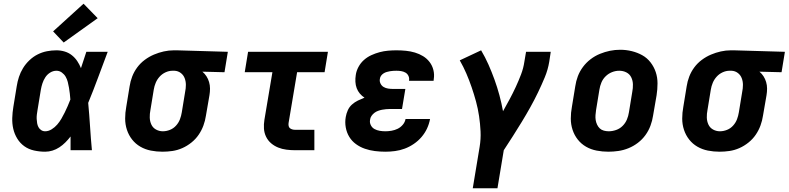

<svg xmlns="http://www.w3.org/2000/svg" viewBox="-20 -809 4247 1034"><path d="M223 8Q193 8 163.5 1.5Q134 -5 111 -21.5Q88 -38 73 -62.5Q58 -87 51.5 -115Q45 -143 46 -173.5Q47 -204 52 -234L70 -344Q74 -370 82 -394.5Q90 -419 104 -442Q118 -465 138.5 -484.5Q159 -504 183 -516Q207 -528 232.5 -533Q258 -538 284 -538Q307 -538 328.5 -531.5Q350 -525 367 -511.5Q384 -498 396 -480Q408 -462 416 -442Q423 -464 430.5 -486Q438 -508 445 -530H560Q534 -461 508.5 -392Q483 -323 455 -255Q461 -191 465 -127.5Q469 -64 475 0H360Q360 -18 360 -36.5Q360 -55 360 -74Q347 -57 332 -42Q317 -27 299.5 -15.5Q282 -4 262.5 2Q243 8 223 8ZM223 -102Q241 -102 258 -112.5Q275 -123 288 -138Q301 -153 310.5 -169.5Q320 -186 328.5 -203Q337 -220 344.5 -237.5Q352 -255 359 -273Q358 -289 356 -305Q354 -321 351.5 -336.5Q349 -352 345 -367.5Q341 -383 333.5 -396Q326 -409 313 -418.5Q300 -428 284 -428Q266 -428 250 -418Q234 -408 224 -392.5Q214 -377 208.5 -360Q203 -343 200 -326L182 -216Q180 -204 178.5 -192.5Q177 -181 177.5 -169Q178 -157 180 -145.5Q182 -134 187 -124.5Q192 -115 201.5 -108.5Q211 -102 223 -102ZM323 -580 266 -640 430 -789 506 -711Z M855 8Q823 8 792.5 2Q762 -4 736 -19Q710 -34 691.5 -57.5Q673 -81 663.5 -110Q654 -139 654 -170.5Q654 -202 660 -234L678 -344Q682 -371 692 -397Q702 -423 719 -446Q736 -469 759.5 -486.5Q783 -504 809 -515Q835 -526 862 -532Q889 -538 916 -538Q920 -538 924.5 -538Q929 -538 933 -538L1207 -530L1189 -420L1070 -423Q1083 -412 1092 -398Q1101 -384 1106 -367Q1111 -350 1111 -332Q1111 -314 1108 -296L1089 -186Q1085 -159 1075.5 -133Q1066 -107 1050 -83.5Q1034 -60 1011 -41.5Q988 -23 962 -11.5Q936 0 909 4Q882 8 855 8ZM857 -102Q876 -102 895 -109.5Q914 -117 928 -132.5Q942 -148 949 -166.5Q956 -185 959 -204L977 -314Q981 -333 981 -352Q981 -371 974.5 -388Q968 -405 953.5 -416Q939 -427 920 -428H915Q913 -428 911.5 -428Q910 -428 909 -428Q890 -428 871.5 -419.5Q853 -411 839.5 -396Q826 -381 818.5 -363Q811 -345 808 -326L790 -216Q786 -196 786.5 -176Q787 -156 795 -138.5Q803 -121 820 -111.5Q837 -102 857 -102Z M1569 0Q1546 0 1522.5 -3Q1499 -6 1478 -14.5Q1457 -23 1440 -37.5Q1423 -52 1413 -72.5Q1403 -93 1401.5 -116.5Q1400 -140 1404 -164L1447 -420H1298L1316 -530H1746L1728 -420H1580L1534 -146Q1533 -138 1534.5 -130.5Q1536 -123 1541.5 -118.5Q1547 -114 1554.5 -112Q1562 -110 1569 -110H1673V0Z M2056 8Q2027 8 1999 4.5Q1971 1 1945 -8Q1919 -17 1897 -33Q1875 -49 1861 -72Q1847 -95 1842 -123Q1837 -151 1842 -179Q1845 -197 1853 -215Q1861 -233 1875.5 -246Q1890 -259 1907.5 -267.5Q1925 -276 1943 -283Q1929 -292 1918 -305Q1907 -318 1901 -334Q1895 -350 1894 -368.5Q1893 -387 1896 -405Q1899 -427 1910.5 -448.5Q1922 -470 1940 -486Q1958 -502 1980 -512Q2002 -522 2024.5 -528Q2047 -534 2070 -536Q2093 -538 2115 -538Q2141 -538 2166 -535.5Q2191 -533 2214.5 -526Q2238 -519 2258.5 -506.5Q2279 -494 2293.5 -475Q2308 -456 2314 -432Q2320 -408 2316 -383Q2316 -380 2315.5 -378Q2315 -376 2315 -374H2183Q2183 -375 2183 -375.5Q2183 -376 2183 -377Q2185 -389 2179.5 -400.5Q2174 -412 2163.5 -418Q2153 -424 2140.5 -426Q2128 -428 2115 -428Q2107 -428 2098 -427.5Q2089 -427 2080.5 -425.5Q2072 -424 2063 -421.5Q2054 -419 2046 -414Q2038 -409 2032.5 -401.5Q2027 -394 2026 -385Q2023 -372 2029 -359.5Q2035 -347 2046 -340.5Q2057 -334 2070.5 -332Q2084 -330 2098 -330H2163L2145 -222H2080Q2070 -222 2059 -221Q2048 -220 2037.5 -218Q2027 -216 2016 -212Q2005 -208 1996 -201Q1987 -194 1980.5 -184.5Q1974 -175 1973 -164Q1970 -149 1977 -135Q1984 -121 1997 -114Q2010 -107 2025 -104.5Q2040 -102 2056 -102Q2072 -102 2089 -105Q2106 -108 2121.5 -115.5Q2137 -123 2149 -137Q2161 -151 2164 -168H2296Q2291 -141 2279.5 -116.5Q2268 -92 2250 -71Q2232 -50 2208.5 -34Q2185 -18 2159.5 -8.5Q2134 1 2107.5 4.5Q2081 8 2056 8Z M2526 205 2563 -18Q2570 -60 2568 -101.5Q2566 -143 2560 -183.5Q2554 -224 2543.5 -262.5Q2533 -301 2520 -339Q2507 -377 2491.5 -413Q2476 -449 2456 -484L2571 -538Q2593 -501 2610.5 -461.5Q2628 -422 2643 -380.5Q2658 -339 2669.5 -296.5Q2681 -254 2689 -210Q2707 -242 2724.5 -274.5Q2742 -307 2757.5 -340.5Q2773 -374 2786 -408Q2799 -442 2804 -477L2813 -530H2946L2938 -477Q2931 -434 2914 -393Q2897 -352 2877.5 -311.5Q2858 -271 2836 -231.5Q2814 -192 2790.5 -153.5Q2767 -115 2742.5 -76.5Q2718 -38 2693 0L2659 205Z M3256 8Q3224 8 3193 2Q3162 -4 3136 -19Q3110 -34 3091.5 -57.5Q3073 -81 3063.5 -110Q3054 -139 3054 -170.5Q3054 -202 3060 -234L3078 -344Q3082 -372 3092 -398.5Q3102 -425 3119.5 -448.5Q3137 -472 3160.5 -490Q3184 -508 3211 -519Q3238 -530 3265 -535.5Q3292 -541 3320 -541Q3352 -541 3382.5 -533.5Q3413 -526 3439 -511.5Q3465 -497 3483.5 -473Q3502 -449 3511.5 -420.5Q3521 -392 3521 -360Q3521 -328 3516 -296L3497 -186Q3493 -159 3483 -132Q3473 -105 3456 -81.5Q3439 -58 3415.5 -40Q3392 -22 3365 -11Q3338 0 3310.5 4Q3283 8 3256 8ZM3258 -102Q3278 -102 3298 -109Q3318 -116 3333 -131Q3348 -146 3356 -165Q3364 -184 3367 -204L3385 -314Q3389 -334 3388.5 -354.5Q3388 -375 3379.5 -392.5Q3371 -410 3353.5 -419Q3336 -428 3315 -428Q3295 -428 3276 -420.5Q3257 -413 3242 -398.5Q3227 -384 3219 -365Q3211 -346 3208 -326L3190 -216Q3188 -203 3187 -189Q3186 -175 3188 -162.5Q3190 -150 3195.5 -138Q3201 -126 3210 -117.5Q3219 -109 3232 -105.5Q3245 -102 3258 -102Z M3855 8Q3823 8 3792.5 2Q3762 -4 3736 -19Q3710 -34 3691.5 -57.5Q3673 -81 3663.5 -110Q3654 -139 3654 -170.5Q3654 -202 3660 -234L3678 -344Q3682 -371 3692 -397Q3702 -423 3719 -446Q3736 -469 3759.5 -486.5Q3783 -504 3809 -515Q3835 -526 3862 -532Q3889 -538 3916 -538Q3920 -538 3924.5 -538Q3929 -538 3933 -538L4207 -530L4189 -420L4070 -423Q4083 -412 4092 -398Q4101 -384 4106 -367Q4111 -350 4111 -332Q4111 -314 4108 -296L4089 -186Q4085 -159 4075.5 -133Q4066 -107 4050 -83.5Q4034 -60 4011 -41.5Q3988 -23 3962 -11.5Q3936 0 3909 4Q3882 8 3855 8ZM3857 -102Q3876 -102 3895 -109.5Q3914 -117 3928 -132.5Q3942 -148 3949 -166.5Q3956 -185 3959 -204L3977 -314Q3981 -333 3981 -352Q3981 -371 3974.5 -388Q3968 -405 3953.5 -416Q3939 -427 3920 -428H3915Q3913 -428 3911.5 -428Q3910 -428 3909 -428Q3890 -428 3871.5 -419.5Q3853 -411 3839.5 -396Q3826 -381 3818.5 -363Q3811 -345 3808 -326L3790 -216Q3786 -196 3786.5 -176Q3787 -156 3795 -138.5Q3803 -121 3820 -111.5Q3837 -102 3857 -102Z"/></svg>

Font: Iosevka Curly Slab XBdExObl
Style: Regular
Weight: 800
Width: 7
Italic angle: -9°
Monospace: yes
Designer: Belleve Invis
Foundry: Belleve Invis
Version: Version 11.1.0; ttfautohint (v1.8.3)